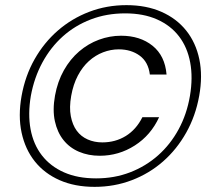

<svg xmlns="http://www.w3.org/2000/svg" viewBox="-20 -723 836 747"><path d="M472 -703Q549 -703 608 -677Q667 -651 704.5 -604Q742 -557 755.5 -492.5Q769 -428 755 -350Q741 -272 704.5 -207Q668 -142 614.5 -95Q561 -48 493 -22Q425 4 348 4Q271 4 212 -22Q153 -48 115.5 -95Q78 -142 64 -207Q50 -272 64 -350Q78 -428 114.5 -492.5Q151 -557 205 -604Q259 -651 327 -677Q395 -703 472 -703ZM467 -671Q395 -671 333.5 -647.5Q272 -624 224.5 -581.5Q177 -539 145 -480Q113 -421 100 -350Q88 -279 99 -220Q110 -161 143 -118.5Q176 -76 229 -52.5Q282 -29 354 -29Q425 -29 486 -52.5Q547 -76 595 -118.5Q643 -161 675 -220Q707 -279 719 -350Q731 -421 720 -480Q709 -539 676.5 -581.5Q644 -624 591 -647.5Q538 -671 467 -671ZM451 -584Q525 -584 573.5 -545Q622 -506 628 -433H563Q557 -482 523.5 -506.5Q490 -531 442 -531Q411 -531 381 -519.5Q351 -508 326 -485.5Q301 -463 283 -429Q265 -395 257 -350Q249 -305 255.5 -271Q262 -237 278.5 -214.5Q295 -192 321 -180.5Q347 -169 378 -169Q429 -169 469.5 -194Q510 -219 534 -267H599Q567 -197 504.5 -157Q442 -117 368 -117Q324 -117 287.5 -132.5Q251 -148 227 -178Q203 -208 193.5 -251.5Q184 -295 194 -351Q204 -406 228.5 -449.5Q253 -493 288 -523Q323 -553 365 -568.5Q407 -584 451 -584Z"/></svg>

Font: SVN-Poppins Light
Style: Italic
Weight: 300
Italic angle: -10°
Designer: Ninad Kale (Devanagari), Jonny Pinhorn (Latin)
Foundry: Indian Type Foundry
Version: Version 3.002 2017; ttfautohint (v1.8.3)